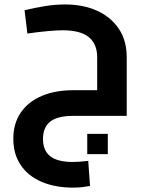

<svg xmlns="http://www.w3.org/2000/svg" viewBox="-20 -522 651 865"><path d="M373.1 172.3V81.1H465.7V172.3ZM309.4 323.3Q228.4 323.3 167.5 297.2Q106.5 271.1 73.3 221.6Q40 172 40 103.5Q40 34.7 73.3 -14.4Q106.5 -63.4 167.5 -89.5Q228.4 -115.6 310.1 -115.6H417.8V-264Q417.8 -323.7 380.1 -354.7Q342.3 -385.6 261.6 -385.6Q237.5 -385.6 195.7 -381.9Q154 -378.2 103.4 -370.9L90.6 -475.8Q135.4 -486.9 182.1 -494.4Q228.9 -501.9 273.3 -501.9Q355.4 -501.9 417.8 -473.4Q480.1 -445 515.5 -392Q550.9 -339 550.9 -264V0H310.1Q238.5 0 206.1 26Q173.7 51.9 173.7 104.2Q173.7 155.8 206.1 181.7Q238.5 207.7 309.4 207.7Q322.5 207.7 338.7 206.5Q355 205.2 377.5 202.7L385.6 315.9Q368.6 319 348.9 321.2Q329.3 323.3 309.4 323.3Z"/></svg>

Font: Cairo
Style: Regular
Weight: 400
Designer: Mohamed Gaber, Accademia di Belle Arti di Urbino
Foundry: Kief Type Foundry, Accademia di Belle Arti di Urbino
Version: Version 3.120